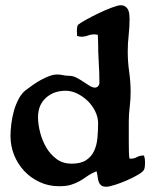

<svg xmlns="http://www.w3.org/2000/svg" viewBox="-20 -702 585 732"><path d="M440 -682Q451 -682 458 -677Q465 -672 468.5 -664.5Q472 -657 473 -648Q474 -639 474 -630Q474 -598 470.5 -567.5Q467 -537 467 -505Q467 -467 472.5 -428.5Q478 -390 478 -351Q478 -322 474.5 -294.5Q471 -267 471 -238Q471 -229 471 -208Q471 -187 471 -164Q471 -141 471.5 -121.5Q472 -102 474 -97H478Q491 -97 502 -103Q513 -109 525 -109H529Q533 -98 533 -84Q533 -78 532.5 -70.5Q532 -63 530 -57Q527 -48 507.5 -36.5Q488 -25 464 -14.5Q440 -4 417.5 3Q395 10 386 10Q372 10 365.5 4.5Q359 -1 356 -10Q353 -19 352 -29.5Q351 -40 348 -49Q326 -40 311.5 -29.5Q297 -19 282.5 -11Q268 -3 250.5 2.5Q233 8 205 8Q166 8 132 -7.5Q98 -23 73 -49.5Q48 -76 34 -110.5Q20 -145 20 -184Q20 -203 23 -228.5Q26 -254 33 -279Q40 -304 51.5 -325.5Q63 -347 79 -359Q90 -367 104.5 -377.5Q119 -388 135.5 -397Q152 -406 168 -412Q184 -418 198 -418Q209 -418 220.5 -415.5Q232 -413 243 -413Q258 -413 271.5 -406Q285 -399 297.5 -390.5Q310 -382 321.5 -375Q333 -368 342 -368Q349 -368 354 -373.5Q359 -379 359 -386Q359 -424 356.5 -464Q354 -504 354 -543L353 -569Q345 -571 341 -571Q327 -571 315 -566.5Q303 -562 290 -562Q286 -562 282 -563Q278 -564 274 -565L273 -586Q273 -598 277 -607Q285 -614 307.5 -626.5Q330 -639 356 -651.5Q382 -664 406 -673Q430 -682 440 -682ZM125 -255Q125 -228 133 -197Q141 -166 156.5 -139.5Q172 -113 196 -95.5Q220 -78 253 -78Q288 -78 308.5 -91.5Q329 -105 339 -127Q349 -149 351.5 -176.5Q354 -204 354 -233Q354 -255 343 -277.5Q332 -300 314.5 -317Q297 -334 275 -345Q253 -356 230 -356Q185 -356 155 -329Q125 -302 125 -255Z"/></svg>

Font: CAT Altenglisch
Style: Regular
Weight: 400
Designer: Peter Wiegel
Foundry: Peter Wiegel, CAT Fonts
Version: Version 1.000